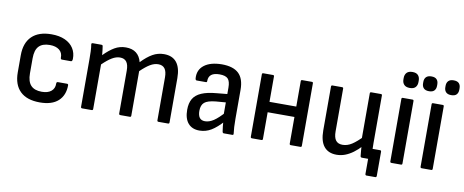

<svg xmlns="http://www.w3.org/2000/svg" viewBox="-69 -992 3430 1419"><g transform="rotate(10 1646.0 -282.5)"><path d="M254 11Q157 11 106.5 -38Q56 -87 56 -180V-308Q56 -401 107 -450.5Q158 -500 254 -500Q313 -500 355 -481Q397 -462 419 -427.5Q441 -393 440 -348Q439 -329 429 -329H361Q351 -329 351 -342Q352 -379 326 -399.5Q300 -420 255 -420Q200 -420 173 -391.5Q146 -363 146 -301V-188Q146 -127 173 -98Q200 -69 255 -69Q301 -69 326 -90Q351 -111 350 -147Q350 -160 360 -160H429Q438 -160 439 -151Q439 -75 392 -32Q345 11 254 11Z M571 0Q561 0 561 -10V-366Q561 -396 560 -425Q559 -454 555 -477Q553 -488 566 -488H630Q638 -488 640 -481Q642 -465 644.5 -448.5Q647 -432 648 -413Q689 -455 727.5 -477.5Q766 -500 812 -500Q860 -500 889.5 -477Q919 -454 930 -410Q973 -455 1012.5 -477.5Q1052 -500 1098 -500Q1161 -500 1193 -460Q1225 -420 1225 -342V-10Q1225 0 1216 0H1144Q1134 0 1134 -10V-332Q1134 -376 1118 -397.5Q1102 -419 1069 -419Q1039 -419 1008 -400.5Q977 -382 938 -344V-10Q938 0 929 0H858Q847 0 847 -10V-332Q847 -376 831 -397.5Q815 -419 782 -419Q753 -419 722 -400.5Q691 -382 652 -344V-10Q652 0 643 0Z M1634 0Q1625 0 1623 -12Q1621 -24 1618 -49.5Q1615 -75 1614 -97L1609 -128V-338Q1609 -386 1591 -405Q1573 -424 1528 -424Q1446 -424 1446 -360Q1447 -350 1438 -350H1369Q1359 -350 1358 -366Q1354 -428 1400 -463.5Q1446 -499 1531 -500Q1617 -500 1658.5 -461Q1700 -422 1700 -338V-121Q1700 -87 1701.5 -59.5Q1703 -32 1706 -11Q1708 0 1697 0ZM1452 11Q1397 11 1367 -24Q1337 -59 1337 -125Q1337 -175 1356 -207.5Q1375 -240 1417.5 -258.5Q1460 -277 1529 -283L1622 -292V-229L1535 -222Q1474 -216 1450.5 -196Q1427 -176 1427 -133Q1427 -99 1440 -81.5Q1453 -64 1481 -64Q1512 -64 1545 -85.5Q1578 -107 1626 -161L1629 -92Q1581 -38 1540 -13.5Q1499 11 1452 11Z M2137 0Q2127 0 2127 -10V-479Q2127 -488 2137 -488H2209Q2218 -488 2218 -479V-10Q2218 0 2209 0ZM1845 0Q1835 0 1835 -10V-479Q1835 -488 1845 -488H1917Q1926 -488 1926 -479V-10Q1926 0 1917 0ZM1913 -210V-288H2143V-210Z M2726 124Q2722 124 2719.5 121Q2717 118 2717 114V0H2677L2736 -78H2793Q2802 -78 2802 -68V114Q2802 118 2799.5 121Q2797 124 2793 124ZM2481 11Q2419 11 2386.5 -29Q2354 -69 2354 -149V-479Q2354 -488 2364 -488H2436Q2445 -488 2445 -479V-158Q2445 -112 2461.5 -90.5Q2478 -69 2512 -69Q2548 -69 2582 -91Q2616 -113 2661 -160L2664 -88Q2635 -56 2605 -34Q2575 -12 2544.5 -0.5Q2514 11 2481 11ZM2671 0Q2661 0 2659 -9Q2657 -29 2655 -50.5Q2653 -72 2652 -93L2645 -131V-479Q2645 -488 2655 -488H2727Q2736 -488 2736 -479V-122Q2736 -93 2737 -65Q2738 -37 2742 -11Q2744 0 2732 0Z M2892 0Q2882 0 2882 -10V-479Q2882 -488 2892 -488H2964Q2973 -488 2973 -479V-10Q2973 0 2964 0ZM2929 -569Q2900 -569 2886 -584Q2872 -599 2872 -623V-634Q2872 -659 2886 -674Q2900 -689 2929 -689Q2958 -689 2971.5 -674Q2985 -659 2985 -634V-623Q2985 -599 2971.5 -584Q2958 -569 2929 -569Z M3119 0Q3109 0 3109 -10V-479Q3109 -488 3119 -488H3191Q3200 -488 3200 -479V-10Q3200 0 3191 0ZM3073 -570Q3046 -570 3033 -583.5Q3020 -597 3020 -620V-631Q3020 -654 3033 -667.5Q3046 -681 3073 -681Q3100 -681 3112.5 -667.5Q3125 -654 3125 -631V-620Q3125 -597 3112.5 -583.5Q3100 -570 3073 -570ZM3239 -570Q3213 -570 3200 -583.5Q3187 -597 3187 -620V-631Q3187 -654 3200 -667.5Q3213 -681 3239 -681Q3267 -681 3279.5 -667.5Q3292 -654 3292 -631V-620Q3292 -597 3279.5 -583.5Q3267 -570 3239 -570Z"/></g></svg>

Font: Sofia Sans Semi Condensed Medium
Style: Regular
Weight: 500
Designer: Botio Nikoltchev, Ani Petrova
Foundry: lettersoup
Version: Version 4.100